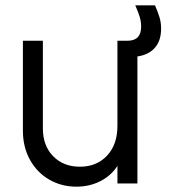

<svg xmlns="http://www.w3.org/2000/svg" viewBox="-20 -689 635 721"><path d="M66 -198V-536H141V-207Q141 -142 179.5 -102.5Q218 -63 280 -63Q343 -63 382 -104.5Q421 -146 421 -217V-536H459Q510 -536 510 -589Q510 -608 504.5 -626Q499 -644 488 -669H562Q573 -644 579 -624Q585 -604 585 -582Q585 -536 561.5 -509.5Q538 -483 496 -477V0H421V-66Q397 -29 356.5 -8.5Q316 12 267 12Q211 12 165 -14.5Q119 -41 92.5 -89Q66 -137 66 -198Z"/></svg>

Font: Eudoxus Sans
Style: Regular
Weight: 400
Designer: Stijn de Vries
Foundry: tokotype
Version: Version 2.005